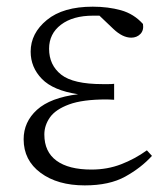

<svg xmlns="http://www.w3.org/2000/svg" viewBox="-20 -541 499 575"><path d="M419.9 -90.8 435.1 -74.2Q402.8 -38.6 355.2 -12.2Q307.6 14.2 233.9 14.2Q152.3 14.2 101.6 -23.4Q50.8 -61 50.8 -124Q50.8 -175.8 90.8 -212.2Q130.9 -248.5 213.9 -258.8Q139.2 -270 105.5 -304.7Q71.8 -339.4 71.8 -386.2Q71.8 -441.4 120.4 -481.2Q168.9 -521 257.8 -521Q303.7 -521 342.3 -510.3Q380.9 -499.5 408.2 -469.2Q411.1 -450.2 400.4 -439.2Q389.6 -428.2 373 -428.2Q347.2 -428.2 319.8 -454.1L277.8 -494.1Q273.4 -494.1 268.8 -494.1Q264.2 -494.1 258.8 -494.1Q198.2 -494.1 162.6 -467Q127 -439.9 127 -395Q127 -346.2 163.1 -317.6Q199.2 -289.1 287.1 -289.1Q295.4 -289.1 304.9 -289.1Q314.5 -289.1 321.8 -290V-242.2Q314.5 -242.7 308.6 -242.9Q302.7 -243.2 298.8 -243.2Q227.5 -243.2 187 -228.3Q146.5 -213.4 129.6 -189.5Q112.8 -165.5 112.8 -138.2Q112.8 -86.4 149.2 -59.8Q185.5 -33.2 253.9 -33.2Q301.8 -33.2 342.8 -49.1Q383.8 -64.9 419.9 -90.8Z"/></svg>

Font: Source Han Serif CN ExtraLight
Style: Regular
Weight: 250
Designer: Ryoko NISHIZUKA  (kana & ideographs); Frank Grießhammer (Latin, Greek & Cyrillic); Wenlong ZHANG  (bopomofo); Sandoll Co
Foundry: Adobe Systems Incorporated
Version: Version 1.001;PS 1.001;hotconv 16.6.54;makeotf.lib2.5.65590